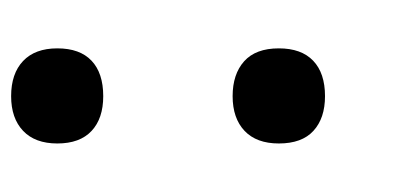

<svg xmlns="http://www.w3.org/2000/svg" viewBox="-201 -589 707 345"><g transform="rotate(90 152.5 -416.5)"><path d="M152.8 -647Q192.4 -647 215.1 -626.2Q237.8 -605.5 237.8 -564Q237.8 -523.9 215.1 -502.4Q192.4 -481 152.8 -481Q113.3 -481 90.1 -501.7Q66.9 -522.5 66.9 -564Q66.9 -604.5 89.1 -625.7Q111.3 -647 152.8 -647ZM152.8 -248.5Q192.9 -248.5 215.3 -227.5Q237.8 -206.5 237.8 -166Q237.8 -126 215.1 -104.5Q192.4 -83 152.8 -83Q112.3 -83 89.6 -104.5Q66.9 -126 66.9 -166Q66.9 -206.5 89.1 -227.5Q111.3 -248.5 152.8 -248.5ZM151.9 -750ZM151.9 -92.8Z"/></g></svg>

Font: Noto Sans Oriya UI
Style: Bold
Weight: 700
Designer: Monotype Design Team
Foundry: Monotype Imaging Inc.
Version: Version 1.01